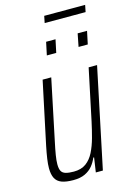

<svg xmlns="http://www.w3.org/2000/svg" viewBox="-124 -875 656 947"><g transform="rotate(-15 204.5 -402.0)"><path d="M130 8Q93 8 70.5 -0.5Q48 -9 38 -28.5Q28 -48 28 -80Q28 -100 32 -127.5Q36 -155 43 -189L111 -510H155L90 -199Q82 -162 77.5 -134.5Q73 -107 73 -88Q73 -65 79.5 -53Q86 -41 102 -36.5Q118 -32 143 -32Q181 -32 205.5 -50Q230 -68 245.5 -99Q261 -130 271.5 -168.5Q282 -207 291 -249L346 -510H389L282 0H246L257 -74H253Q244 -52 229 -33.5Q214 -15 190 -3.5Q166 8 130 8ZM324 -620 337 -686H385L371 -620ZM162 -620 176 -686H224L210 -620ZM193 -777 200 -812H409L402 -777Z"/></g></svg>

Font: Saira Condensed ExtraLight
Style: Italic
Weight: 250
Width: 3
Italic angle: -12°
Designer: Hector Gatti with collaboration of the Omnibus-Type team
Foundry: Omnibus-Type
Version: Version 1.101